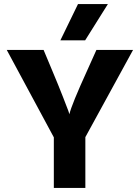

<svg xmlns="http://www.w3.org/2000/svg" viewBox="-20 -918 683 938"><path d="M507 -898 396 -721H275L361 -898ZM630 -674 397 -248V0H243V-247L13 -674H193L234 -576Q266 -500 287 -446Q308 -392 314 -376L319 -360Q329 -405 407 -576L451 -674Z"/></svg>

Font: Hind Bold
Style: Regular
Weight: 700
Designer: Manushi Parikh, Satya Rajpurohit
Foundry: Indian Type Foundry
Version: Version 1.201;PS 1.0;hotconv 1.0.78;makeotf.lib2.5.61930; tt